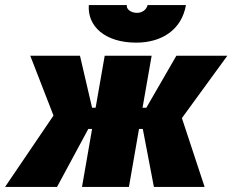

<svg xmlns="http://www.w3.org/2000/svg" viewBox="-66 -741 921 761"><path d="M-46 0H160L284 -230H299L259 0H445L485 -230H500L544 0H745L655 -273L835 -520H633L514 -314H499L535 -520H349L313 -314H299L251 -520H54L146 -283ZM474 -572C574 -572 654 -622 671 -721H519C515 -703 498 -690 477 -690C452 -690 433 -706 437 -721H286C280 -637 350 -572 474 -572Z"/></svg>

Font: Fixel Display 20240404 Black
Style: Italic
Weight: 900
Italic angle: -10°
Designer: AlfaBravo + MacPaw
Foundry: Kyrylo Tkachov, Marchela Mozhyna, Serhii Makarenko, Maria Weinstein, Zakhar Kryvoshyya
Version: Version 1.211;Glyphs 3.2 (3225)